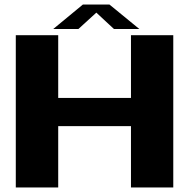

<svg xmlns="http://www.w3.org/2000/svg" viewBox="-20 -831 862 851"><path d="M50 0V-675H238V-397H560.5V-675H748V0H560.5V-272H238V0ZM216 -702.5 347.5 -811H465L597.5 -702.5H485L407 -775L327.5 -702.5Z"/></svg>

Font: Anybody ExtraExpanded Regular
Style: Bold
Weight: 700
Width: 8
Designer: Tyler Finck
Foundry: Etcetera Type Company
Version: Version 1.010; ttfautohint (v1.8.3) -l 8 -r 50 -G 200 -x 14 